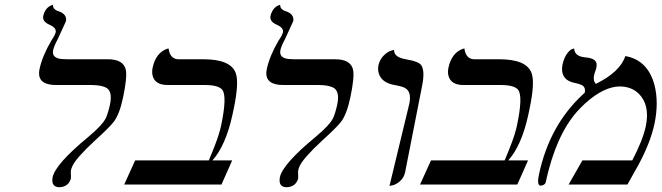

<svg xmlns="http://www.w3.org/2000/svg" viewBox="-20 -766 2746 797"><path d="M200.7 -558.1Q193.8 -524.9 235.8 -521Q245.6 -520 257.3 -520H427.7Q493.2 -520 502.4 -475.6Q508.3 -443.8 490.7 -360.8Q476.1 -291.5 452.1 -260.3Q433.1 -235.8 373.5 -182.1Q295.4 -109.4 280.8 -77.1Q276.9 -68.4 274.9 -61Q272.9 -52.7 274.4 -40Q274.9 -29.8 274.4 -24.9Q264.2 9.3 227.5 11.2Q196.3 11.2 197.3 -19Q197.8 -24.9 198.2 -29.8Q210 -85 346.7 -197.8L347.7 -198.7L348.6 -199.2L349.6 -200.2L350.6 -201.2Q404.3 -246.1 418.9 -274.9Q428.7 -295.9 436.5 -332Q447.8 -385.3 421.9 -401.4Q401.9 -412.6 360.8 -413.1H212.9Q139.6 -413.1 142.1 -465.8Q142.6 -472.7 144 -479Q155.8 -533.7 192.9 -597.2Q208 -619.1 211.4 -632.8Q213.9 -650.9 186 -663.1Q156.2 -675.8 159.2 -698.2Q161.6 -710.9 167 -720.2Q172.4 -729.5 177.7 -734.1Q183.1 -738.8 188 -741.5Q192.9 -744.1 196.3 -745.1L199.7 -746.1Q198.7 -726.6 223.6 -719.2Q258.8 -707 253.9 -678.2L219.2 -602.5Q205.1 -576.7 200.7 -558.1Z M824.2 -520Q937.5 -520 958.5 -462.9Q973.1 -423.8 950.2 -314.5Q948.2 -304.2 944.8 -289.1Q917 -161.6 861.8 -100.1H943.8L899.4 0H495.6L541 -100.1H846.7Q883.8 -187 894 -229Q896 -236.3 897.5 -243.2Q923.3 -364.3 903.3 -392.6Q887.7 -413.1 830.6 -413.1H676.3Q621.1 -413.1 612.8 -455.1Q610.4 -468.8 613.3 -483.9Q626.5 -546.9 673.8 -563.5Q673.8 -563.5 679.7 -564.9Q685.1 -523.4 717.3 -520Z M1144 -558.1Q1137.2 -524.9 1179.2 -521Q1189 -520 1200.7 -520H1371.1Q1436.5 -520 1445.8 -475.6Q1451.7 -443.8 1434.1 -360.8Q1419.4 -291.5 1395.5 -260.3Q1376.5 -235.8 1316.9 -182.1Q1238.8 -109.4 1224.1 -77.1Q1220.2 -68.4 1218.3 -61Q1216.3 -52.7 1217.8 -40Q1218.3 -29.8 1217.8 -24.9Q1207.5 9.3 1170.9 11.2Q1139.6 11.2 1140.6 -19Q1141.1 -24.9 1141.6 -29.8Q1153.3 -85 1290 -197.8L1291 -198.7L1292 -199.2L1293 -200.2L1293.9 -201.2Q1347.7 -246.1 1362.3 -274.9Q1372.1 -295.9 1379.9 -332Q1391.1 -385.3 1365.2 -401.4Q1345.2 -412.6 1304.2 -413.1H1156.2Q1083 -413.1 1085.4 -465.8Q1085.9 -472.7 1087.4 -479Q1099.1 -533.7 1136.2 -597.2Q1151.4 -619.1 1154.8 -632.8Q1157.2 -650.9 1129.4 -663.1Q1099.6 -675.8 1102.5 -698.2Q1105 -710.9 1110.4 -720.2Q1115.7 -729.5 1121.1 -734.1Q1126.5 -738.8 1131.3 -741.5Q1136.2 -744.1 1139.6 -745.1L1143.1 -746.1Q1142.1 -726.6 1167 -719.2Q1202.1 -707 1197.3 -678.2L1162.6 -602.5Q1148.4 -576.7 1144 -558.1Z M1596.7 5.9 1679.2 -335.9Q1689.9 -387.7 1658.2 -402.3Q1644 -408.7 1617.7 -413.1Q1563.5 -422.4 1551.8 -462.9Q1547.9 -478 1550.8 -494.1Q1556.2 -519 1572.5 -535.2Q1588.9 -551.3 1602.1 -555.2L1615.7 -559.1Q1614.7 -532.7 1651.4 -522.9Q1657.7 -521.5 1669.4 -519Q1716.8 -511.2 1728.5 -495.6Q1745.1 -471.2 1731.4 -405.8L1661.6 -50.8Q1656.7 -28.3 1640.6 -14.2Q1624.5 0 1610.4 2.9Z M2052.2 -520Q2165.5 -520 2186.5 -462.9Q2201.2 -423.8 2178.2 -314.5Q2176.3 -304.2 2172.9 -289.1Q2145 -161.6 2089.8 -100.1H2171.9L2127.4 0H1723.6L1769 -100.1H2074.7Q2111.8 -187 2122.1 -229Q2124 -236.3 2125.5 -243.2Q2151.4 -364.3 2131.3 -392.6Q2115.7 -413.1 2058.6 -413.1H1904.3Q1849.1 -413.1 1840.8 -455.1Q1838.4 -468.8 1841.3 -483.9Q1854.5 -546.9 1901.9 -563.5Q1901.9 -563.5 1907.7 -564.9Q1913.1 -523.4 1945.3 -520Z M2575.7 -533.2Q2668.9 -517.1 2696.8 -413.1Q2715.3 -340.8 2696.8 -252Q2679.7 -173.3 2630.9 -83L2584.5 0H2340.3L2397.5 -100.1H2604.5Q2647.9 -183.1 2660.6 -241.2Q2679.2 -329.6 2631.3 -377.4Q2600.6 -406.7 2553.7 -407.2Q2487.8 -407.2 2410.2 -337.9Q2391.1 -320.8 2374.5 -301.8Q2286.6 -201.7 2245.1 -8.8Q2243.2 0 2229.5 3.9Q2226.1 4.9 2224.1 4.9Q2207.5 2.9 2217.3 -42Q2260.3 -244.1 2397.5 -372.1Q2402.8 -377 2407.2 -380.9Q2412.6 -405.3 2392.6 -414.1Q2381.8 -418.5 2361.3 -422.9Q2312 -434.1 2313 -481.9Q2313.5 -489.7 2314.9 -497.1Q2320.8 -524.9 2333 -542Q2345.2 -559.1 2354.5 -562L2363.3 -564.9Q2364.7 -533.2 2405.8 -528.3Q2408.2 -527.8 2409.7 -527.8Q2453.1 -524.4 2456.5 -501.5Q2457 -493.7 2455.6 -484.9Q2453.6 -475.6 2449.7 -466.8Q2446.8 -458.5 2445.8 -453.1Q2441.4 -428.2 2454.1 -418Q2554.7 -468.3 2575.7 -533.2Z"/></svg>

Font: Linux Libertine Display Slanted O
Style: Slanted
Weight: 400
Designer: Philipp H. Poll
Foundry: Philipp H. Poll
Version: Version 5.0.9